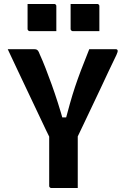

<svg xmlns="http://www.w3.org/2000/svg" viewBox="-20 -948 640 968"><path d="M372 0Q350 0 327.5 0Q305 0 283 0Q261 0 239 0Q236 0 233.5 -1.5Q231 -3 229.5 -5Q228 -7 228 -11Q228 -82 228 -157Q228 -232 228 -303H372Q372 -271 372 -236Q372 -201 372 -166.5Q372 -132 372 -100Q372 -75 372 -50Q372 -25 372 0ZM19 -700Q55 -700 88.5 -700Q122 -700 152 -700Q160 -700 164.5 -698Q169 -696 172.5 -691Q176 -686 180 -675Q195 -642 210 -603.5Q225 -565 240.5 -522Q256 -479 272 -429Q288 -379 304 -321L265 -356H343L304 -321Q320 -381 332.5 -425.5Q345 -470 358 -509Q371 -548 388 -593Q405 -638 430 -700Q465 -700 498 -700Q531 -700 564 -700Q571 -700 573 -694Q575 -688 567 -671Q547 -630 527 -587.5Q507 -545 486.5 -501Q466 -457 444.5 -412.5Q423 -368 402 -323Q381 -278 359 -233Q317 -233 292.5 -233Q268 -233 256.5 -234Q245 -235 241.5 -238Q238 -241 235 -245Q229 -256 212 -292Q195 -328 171 -378.5Q147 -429 120 -486Q93 -543 66.5 -599Q40 -655 19 -700ZM119 -928Q152 -928 186 -928Q220 -928 253 -928Q257 -928 259 -926.5Q261 -925 262.5 -923Q264 -921 264 -917V-791Q231 -791 197 -791Q163 -791 130 -791Q127 -791 124.5 -792.5Q122 -794 120.5 -796.5Q119 -799 119 -802ZM336 -928Q369 -928 403 -928Q437 -928 470 -928Q474 -928 476 -926.5Q478 -925 479.5 -923Q481 -921 481 -917V-791Q448 -791 414 -791Q380 -791 347 -791Q344 -791 341.5 -792.5Q339 -794 337.5 -796.5Q336 -799 336 -802Z"/></svg>

Font: Recursive Monospace
Style: Bold
Weight: 700
Version: Version 1.047